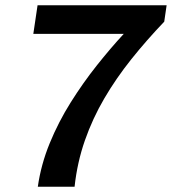

<svg xmlns="http://www.w3.org/2000/svg" viewBox="-20 -706 654 726"><path d="M123 0Q135 -84 168 -164.5Q201 -245 247.5 -319Q294 -393 346 -458.5Q398 -524 448 -578H106L122 -686H610L601 -624Q534 -554 476.5 -482Q419 -410 374.5 -334Q330 -258 301 -175Q272 -92 262 0Z"/></svg>

Font: Chivo Medium
Style: Italic
Weight: 500
Italic angle: -8.05°
Designer: Hector Gatti
Foundry: Omnibus-Type
Version: Version 2.002